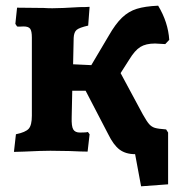

<svg xmlns="http://www.w3.org/2000/svg" viewBox="-20 -530 640 675"><path d="M564 -75 571 -64V118L476 125L455 12Q422 12 400.5 -4Q379 -20 360 -59L281 -211H234L232 -117Q231 -86 237.5 -75Q244 -64 261 -64Q283 -64 289 -66L295 -58L288 3Q267 3 225 1L157 0Q126 0 64 3L29 4L36 -58Q70 -65 81 -77.5Q92 -90 92 -123V-398Q92 -421 86 -429Q80 -437 63 -437Q59 -437 51 -436.5Q43 -436 40 -437L34 -446L40 -503L134 -502Q148 -501 164 -501Q195 -501 260 -505Q283 -505 295 -506L290 -440Q259 -433 249.5 -425Q240 -417 239 -397L237 -304L301 -301L362 -404Q386 -446 409 -468Q432 -490 461 -499Q490 -508 536 -510Q571 -452 575 -390L561 -375Q533 -377 525 -377Q493 -377 473.5 -365Q454 -353 434 -320L404 -273L482 -128Q496 -103 504.5 -93.5Q513 -84 524.5 -80.5Q536 -77 564 -75Z"/></svg>

Font: Alegreya SC ExtraBold
Style: Regular
Weight: 800
Designer: Juan Pablo del Peral
Foundry: Huerta Tipografica
Version: Version 2.007; ttfautohint (v1.6)